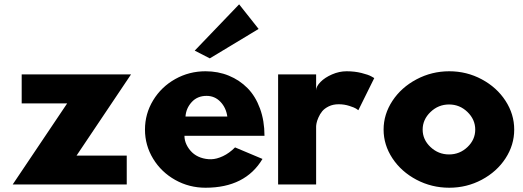

<svg xmlns="http://www.w3.org/2000/svg" viewBox="-20 -860 2440 895"><path d="M39.1 0 293 -377.9H81.1V-513.2H590.8L336.9 -134.8H570.8V0Z M887.7 -624 1094.7 -839.8 1185.5 -725.1 958 -587.9ZM655.8 -255.9Q655.8 -329.6 693.8 -392.3Q731.9 -455.1 796.9 -491.5Q861.8 -527.8 938 -527.8Q996.6 -527.8 1046.6 -507.3Q1096.7 -486.8 1133.8 -449.2Q1170.9 -411.6 1191.9 -354.2Q1212.9 -296.9 1212.9 -227.1H839.8Q839.8 -205.6 849.6 -185.3Q859.4 -165 875.7 -149.4Q892.1 -133.8 915.5 -125.5Q939 -117.2 964.4 -117.7Q989.7 -118.2 1019.3 -132.1Q1048.8 -146 1075.7 -172.9L1203.6 -119.1Q1123.5 15.1 938 15.1Q861.8 15.1 796.9 -21.2Q731.9 -57.6 693.8 -120.1Q655.8 -182.6 655.8 -255.9ZM844.7 -316.9H1039.6Q1033.7 -358.4 1007.3 -385.7Q981 -413.1 942.9 -413.1Q899.9 -413.1 873.5 -384Q847.2 -355 844.7 -316.9Z M1276.4 0V-513.2H1453.6V-439Q1453.6 -457 1473.9 -477.8Q1494.1 -498.5 1527.8 -513.2Q1561.5 -527.8 1595.7 -527.8Q1632.8 -527.8 1665 -519.8Q1697.3 -511.7 1710.9 -503.9L1724.6 -496.1L1650.4 -346.2Q1646.5 -349.1 1639.6 -353.8Q1632.8 -358.4 1608.9 -366.2Q1585 -374 1558.6 -374Q1532.7 -374 1512.7 -364.3Q1492.7 -354.5 1481.9 -341.3Q1471.2 -328.1 1464.4 -312.3Q1457.5 -296.4 1455.6 -286.1Q1453.6 -275.9 1453.6 -270V0Z M2074.2 15.1Q1992.2 15.1 1921.4 -22.2Q1850.6 -59.6 1809.3 -122.1Q1768.1 -184.6 1768.1 -255.9Q1768.1 -327.1 1809.3 -389.9Q1850.6 -452.6 1921.6 -490.2Q1992.7 -527.8 2074.2 -527.8Q2155.8 -527.8 2225.8 -490.2Q2295.9 -452.6 2336.4 -390.1Q2377 -327.6 2377 -255.9Q2377 -184.1 2336.4 -121.8Q2295.9 -59.6 2225.8 -22.2Q2155.8 15.1 2074.2 15.1ZM1986.8 -337.9Q1950.2 -302.7 1950.2 -255.9Q1950.2 -209 1986.8 -174.6Q2023.4 -140.1 2073.2 -140.1Q2123 -140.1 2159.2 -174.6Q2195.3 -209 2195.3 -255.9Q2195.3 -302.7 2159.2 -337.9Q2123 -373 2073.2 -373Q2023.4 -373 1986.8 -337.9Z"/></svg>

Font: Hussar Preview
Style: Bold
Weight: 700
Foundry: Cannot Into Space Fonts, PlusOne Fonts
Version: Version 2.29RC2 "Millennial"